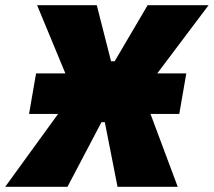

<svg xmlns="http://www.w3.org/2000/svg" viewBox="-59 -720 824 740"><path d="M53 -281H165L-39 0H201L332 -249H345L394 0H626L521 -281H632L659 -437H547L745 -700H510L383 -484H369L314 -700H84L193 -437H80Z"/></svg>

Font: Fixel Text 20240404 Black
Style: Italic
Weight: 900
Width: 4
Italic angle: -10°
Designer: AlfaBravo + MacPaw
Foundry: Kyrylo Tkachov, Marchela Mozhyna, Serhii Makarenko, Maria Weinstein, Zakhar Kryvoshyya
Version: Version 1.211;Glyphs 3.2 (3225)